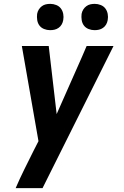

<svg xmlns="http://www.w3.org/2000/svg" viewBox="-20 -758 640 993"><path d="M200 215H61Q82 166 105.5 118.5Q129 71 153 23L179 -28L93 -520H232L273 -168L404 -464L428 -520H567ZM469 -602Q453 -602 438 -608Q423 -614 414 -626Q405 -638 402.5 -654Q400 -670 402 -686Q404 -698 410.5 -708.5Q417 -719 426.5 -726Q436 -733 447 -735.5Q458 -738 470 -738Q486 -738 501 -732Q516 -726 525 -714Q534 -702 537 -686Q540 -670 537 -654Q535 -642 529 -631.5Q523 -621 513 -614Q503 -607 492 -604.5Q481 -602 469 -602ZM239 -602Q223 -602 208 -608Q193 -614 184 -626Q175 -638 172.5 -654Q170 -670 172 -686Q174 -698 180.5 -708.5Q187 -719 196.5 -726Q206 -733 217 -735.5Q228 -738 240 -738Q256 -738 271 -732Q286 -726 295 -714Q304 -702 307 -686Q310 -670 307 -654Q305 -642 299 -631.5Q293 -621 283 -614Q273 -607 262 -604.5Q251 -602 239 -602Z"/></svg>

Font: Iosevka Aile Extrabold Oblique
Style: Regular
Weight: 800
Italic angle: -9°
Designer: Belleve Invis
Foundry: Belleve Invis
Version: Version 31.1.0; ttfautohint (v1.8.4)